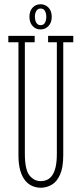

<svg xmlns="http://www.w3.org/2000/svg" viewBox="-20 -868 382 900"><path d="M171 12Q151 12 132.2 4.2Q113.5 -3.5 98.8 -21Q84 -38.5 75.2 -68Q66.5 -97.5 66.5 -141V-670H19V-700H142.5V-670H96.5V-148Q96.5 -73 118 -46Q139.5 -19 171 -19Q187 -19 200.8 -25.2Q214.5 -31.5 224.8 -46Q235 -60.5 240.8 -85.5Q246.5 -110.5 246.5 -148V-670H205.5V-700H323.5V-670H276.5V-141Q276.5 -83 261.5 -49.5Q246.5 -16 222.5 -2Q198.5 12 171 12ZM170 -730Q147.5 -730 132.8 -746.2Q118 -762.5 118 -789Q118 -816.5 132.8 -832.2Q147.5 -848 170 -848Q192.5 -848 207.5 -832.2Q222.5 -816.5 222.5 -789Q222.5 -762.5 207.5 -746.2Q192.5 -730 170 -730ZM170 -750Q184.5 -750 190.8 -761.5Q197 -773 197 -790Q197 -805 190.8 -816.5Q184.5 -828 170 -828Q157 -828 150.2 -816.5Q143.5 -805 143.5 -790Q143.5 -773 150.2 -761.5Q157 -750 170 -750Z"/></svg>

Font: Imbue Thin 10pt Thin
Style: Regular
Weight: 250
Version: Version 1.102